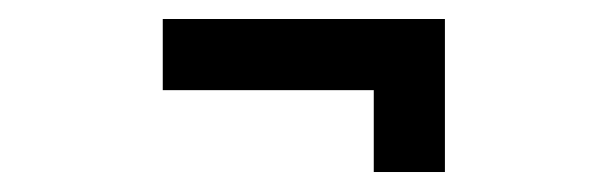

<svg xmlns="http://www.w3.org/2000/svg" viewBox="-20 -360 610 197"><path d="M436.5 -340.5V-183.5H363.5V-267.5H147V-340.5Z"/></svg>

Font: League Mono Narrow
Style: Regular
Weight: 400
Width: 3
Designer: Tyler Finck
Foundry: The League of Moveable Type / Tyler Finck
Version: Version 2.210